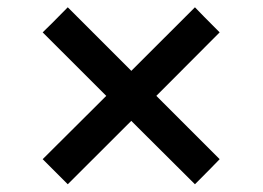

<svg xmlns="http://www.w3.org/2000/svg" viewBox="-20 -544 706 516"><path d="M503.9 -48.8Q401.4 -150.4 94.7 -457Q112.3 -473.6 162.1 -524.4Q264.6 -421.9 570.3 -116.2Q553.7 -98.6 503.9 -48.8ZM162.1 -48.8Q145.5 -65.4 94.7 -116.2Q197.3 -217.8 503.9 -524.4Q520.5 -506.8 570.3 -457Q468.8 -354.5 162.1 -48.8Z"/></svg>

Font: DeepSea
Style: Medium
Weight: 500
Designer: Stem
Version: Version 3.019;git-0a5106e0b